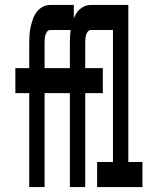

<svg xmlns="http://www.w3.org/2000/svg" viewBox="-20 -755 640 775"><path d="M98 0V-379H42V-480H98V-580Q98 -597 99 -613.5Q100 -630 103.5 -645.5Q107 -661 112.5 -677Q118 -693 127.5 -706Q137 -719 151.5 -727Q166 -735 183 -735H278V-634H183Q175 -634 170 -627Q165 -620 163 -612.5Q161 -605 160.5 -596.5Q160 -588 160 -580V-480H278V-379H160V0ZM262 0V-379H206V-480H262V-580Q262 -597 263 -613.5Q264 -630 267.5 -645.5Q271 -661 276.5 -677Q282 -693 291.5 -706Q301 -719 315.5 -727Q330 -735 347 -735H442V-634H347Q339 -634 334 -627Q329 -620 327 -612.5Q325 -605 324.5 -596.5Q324 -588 324 -580V-480H395V-379H324V0ZM372 0V-101H436V-634H379V-735H498V-101H555V0Z"/></svg>

Font: Iosevka Fixed Extended
Style: Bold
Weight: 700
Width: 7
Monospace: yes
Designer: Belleve Invis
Foundry: Belleve Invis
Version: Version 24.1.1; ttfautohint (v1.8.4)